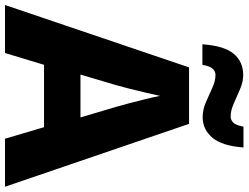

<svg xmlns="http://www.w3.org/2000/svg" viewBox="-130 -838 969 748"><g transform="rotate(90 354.0 -464.5)"><path d="M521 0 476 -152H233L187 0H0L243 -717H463L708 0ZM397 -432Q392 -448 383.5 -481Q375 -514 366.5 -548Q358 -582 354 -604Q349 -581 341.5 -548.5Q334 -516 326 -484.5Q318 -453 312 -432L271 -294H438ZM153 -769Q159 -854 190 -891Q221 -928 273 -928Q299 -928 327 -916Q355 -904 383 -891.5Q411 -879 435 -879Q447 -879 457.5 -888.5Q468 -898 474 -929H555Q549 -846 517 -808Q485 -770 437 -770Q408 -770 379 -782.5Q350 -795 323 -807.5Q296 -820 272 -820Q260 -820 249.5 -810.5Q239 -801 233 -769Z"/></g></svg>

Font: Noto Sans Canadian Aboriginal ExtraBold
Style: Regular
Weight: 800
Designer: Monotype Design Team, Typotheque's Kevin King
Foundry: Monotype Imaging Inc.
Version: Version 2.004; ttfautohint (v1.8.4.7-5d5b)